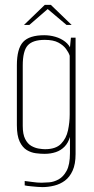

<svg xmlns="http://www.w3.org/2000/svg" viewBox="-20 -649 383 785"><path d="M153 116Q144 116 132.5 115Q121 114 110.5 113Q100 112 92 111Q84 110 81 109V91Q92 92 112 95Q132 98 150 98Q162 98 181 96.5Q200 95 219.5 84.5Q239 74 252.5 49Q266 24 266 -23V-89Q259 -65 244 -49.5Q229 -34 208 -27Q187 -20 162 -20Q146 -20 126.5 -22.5Q107 -25 89.5 -35.5Q72 -46 60.5 -70Q49 -94 49 -137V-382Q49 -450 74.5 -477.5Q100 -505 161 -505Q184 -505 206.5 -498.5Q229 -492 246.5 -478.5Q264 -465 272 -443L265 -445L270 -495H289V-19Q289 22 277 48.5Q265 75 245.5 89.5Q226 104 201.5 110Q177 116 153 116ZM164 -39Q208 -39 229.5 -61Q251 -83 258 -116Q265 -149 265 -181V-421Q261 -434 250 -449Q239 -464 218.5 -475Q198 -486 163 -486Q114 -486 93.5 -463.5Q73 -441 73 -381V-134Q73 -100 83 -80.5Q93 -61 108 -52.5Q123 -44 138.5 -41.5Q154 -39 164 -39ZM78 -547 163 -629H188L273 -547H252L175 -612L100 -547Z"/></svg>

Font: Alumni Sans Thin Thin
Style: Regular
Weight: 250
Version: Version 1.018